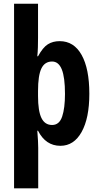

<svg xmlns="http://www.w3.org/2000/svg" viewBox="-20 -780 540 1040"><path d="M463.9 -272Q463.9 -140.1 422.1 -65.2Q380.4 9.8 307.1 9.8Q227.5 9.8 186 -71.8H182.1Q184.6 -40.5 185.8 -17.3Q187 5.9 187 21V240.2H56.2V-759.8H186V-575.2Q186 -549.8 185.3 -524.7Q184.6 -499.5 182.1 -475.1H186Q211.9 -522.9 239 -540Q266.1 -557.1 303.2 -557.1Q380.4 -557.1 422.1 -482.4Q463.9 -407.7 463.9 -272ZM332 -271Q332 -361.3 314.7 -404.1Q297.4 -446.8 262.2 -446.8Q222.2 -446.8 204.1 -408.9Q186 -371.1 186 -287.1V-259.8Q186 -178.2 204.6 -140.6Q223.1 -103 262.2 -103Q301.3 -103 316.7 -148.7Q332 -194.3 332 -271Z"/></svg>

Font: Open Sans Condensed
Style: Bold
Weight: 700
Width: 3
Designer: Monotype Design Team
Foundry: Monotype Imaging Inc.
Version: Version 3.003; ttfautohint (v1.8.4)